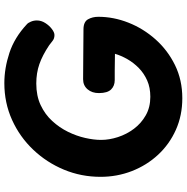

<svg xmlns="http://www.w3.org/2000/svg" viewBox="-8 -812 839 862"><g transform="rotate(-90 411.0 -380.5)"><path d="M733.8 -678.7Q739.8 -673.7 745.2 -661Q750.7 -648.3 750.7 -634.1Q750.7 -614.3 739.2 -596.3Q727.8 -578.3 712.4 -566.7Q697.1 -555 685.1 -555Q669.1 -555 658.6 -563.8Q648.1 -572.7 639.1 -578.9Q594.1 -609 554.3 -622.8Q514.6 -636.6 467.6 -636.6Q412.2 -636.6 370.6 -617Q328.9 -597.4 299.3 -565.1Q269.7 -532.8 250.8 -494.4Q232 -456.1 223.2 -417.1Q214.4 -378 214.4 -346Q214.4 -309 227 -270.1Q239.6 -231.1 264.2 -198.3Q288.9 -165.4 324.9 -145Q360.9 -124.6 407.8 -124.6Q449.3 -124.6 481.2 -138.7Q513 -152.8 537.1 -176.3Q561.1 -199.9 577 -227.8Q592.9 -255.7 601 -283.4Q582.8 -283.4 564.2 -283.9Q545.6 -284.4 525.3 -284.4Q505 -284.4 482.9 -284.4Q456.9 -284.4 440.8 -300.8Q424.8 -317.2 424.6 -354.9Q424.3 -386.1 441.5 -406.3Q458.7 -426.4 486.8 -426.4Q538.7 -426.4 598.8 -425.6Q659 -424.7 711.7 -424.7Q744.7 -424.4 755.9 -404.3Q767.1 -384.2 767.1 -358.1Q767.1 -289.7 740.8 -223Q714.6 -156.3 665.9 -101.5Q617.2 -46.7 550.2 -13.8Q483.1 19 401.6 19Q324.1 19 259.4 -10Q194.7 -39 147.5 -90Q100.3 -141 74.4 -207.5Q48.6 -274 48.6 -348Q48.6 -435 80.8 -512.5Q113 -590 170.5 -650.5Q228 -711 304.4 -745.5Q380.9 -780 469.1 -780Q536 -780 604.9 -757.3Q673.8 -734.7 733.8 -678.7Z"/></g></svg>

Font: Playpen Sans Hebrew
Style: Regular
Weight: 400
Designer: Tom Grace, Laura Meseguer, Veronika Burian, José Scaglione
Foundry: TypeTogether
Version: Version 2.000